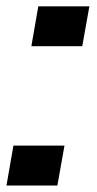

<svg xmlns="http://www.w3.org/2000/svg" viewBox="-32 -574 299 594"><path d="M9.5 -123.5 -12 0H145.5L167.5 -123.5ZM86.5 -554.5 65 -431H222.5L244.5 -554.5Z"/></svg>

Font: Anybody
Style: Bold Italic
Weight: 700
Italic angle: -10°
Designer: Tyler Finck
Foundry: Etcetera Type Company
Version: Version 1.113;gftools[0.9.25]